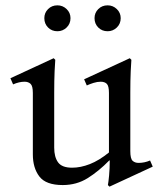

<svg xmlns="http://www.w3.org/2000/svg" viewBox="-20 -678 607 719"><path d="M542 -77 552 -54 390 21 384 15Q386 6 388.5 -20.5Q391 -47 391 -77H389Q350 -37 308.5 -11Q267 15 215 15Q152 15 127.5 -17Q103 -49 103 -100V-330Q103 -356 94.5 -364Q86 -372 72 -372Q52 -372 29 -362L19 -385L181 -460L187 -454Q186 -446 184.5 -411.5Q183 -377 183 -331V-125Q183 -90 197.5 -70Q212 -50 250 -50Q282 -50 316.5 -63.5Q351 -77 388 -107V-330Q388 -356 380 -364Q372 -372 357 -372Q344 -372 330 -367.5Q316 -363 305 -358L295 -381L466 -460L472 -454Q471 -446 469.5 -411.5Q468 -377 468 -331V-112Q468 -84 476.5 -76Q485 -68 499 -68Q521 -68 542 -77ZM195 -561Q174 -561 160 -575Q146 -589 146 -610Q146 -630 160 -644Q174 -658 195 -658Q215 -658 229.5 -644Q244 -630 244 -610Q244 -589 229.5 -575Q215 -561 195 -561ZM383 -561Q362 -561 348 -575Q334 -589 334 -610Q334 -630 348 -644Q362 -658 383 -658Q403 -658 417.5 -644Q432 -630 432 -610Q432 -589 417.5 -575Q403 -561 383 -561Z"/></svg>

Font: Bona Nova
Style: Regular
Weight: 400
Designer: Mateusz Machalski
Foundry: Capitalics
Version: Version 4.001; ttfautohint (v1.8.3)